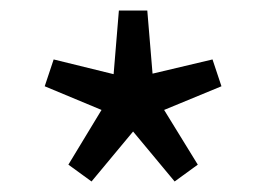

<svg xmlns="http://www.w3.org/2000/svg" viewBox="-20 -816 507 365"><path d="M154 -471 233 -566 312 -471 356 -503 292 -607 401 -652 384 -703 270 -676 260 -796H206L196 -675L82 -703L65 -652L173 -607L110 -503Z"/></svg>

Font: Source Han Sans HK
Style: Regular
Weight: 400
Designer: Ryoko NISHIZUKA 西塚涼子 (kana, bopomofo & ideographs); Paul D. Hunt (Latin, Greek & Cyrillic); Sandoll Communications 산돌커뮤니
Foundry: Adobe
Version: Version 2.000;hotconv 1.0.107;makeotfexe 2.5.65593